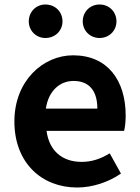

<svg xmlns="http://www.w3.org/2000/svg" viewBox="-20 -820 621 854"><path d="M323 14C392 14 463 -10 518 -48L468 -138C427 -113 388 -100 343 -100C259 -100 199 -147 187 -238H532C536 -252 539 -279 539 -306C539 -462 459 -574 305 -574C172 -574 44 -461 44 -280C44 -95 166 14 323 14ZM184 -337C196 -418 248 -460 307 -460C380 -460 413 -412 413 -337ZM182 -651C226 -651 258 -684 258 -725C258 -767 226 -800 182 -800C140 -800 108 -767 108 -725C108 -684 140 -651 182 -651ZM423 -651C466 -651 498 -684 498 -725C498 -767 466 -800 423 -800C380 -800 348 -767 348 -725C348 -684 380 -651 423 -651Z"/></svg>

Font: Source Han Sans KR
Style: Bold
Weight: 700
Designer: Ryoko NISHIZUKA 西塚涼子 (kana, bopomofo & ideographs); Paul D. Hunt (Latin, Greek & Cyrillic); Sandoll Communications 산돌커뮤니
Foundry: Adobe
Version: Version 2.004;hotconv 1.0.118;makeotfexe 2.5.65603